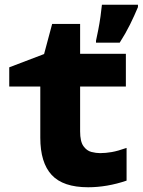

<svg xmlns="http://www.w3.org/2000/svg" viewBox="-20 -780 603 810"><path d="M385 -608Q389 -626 394.5 -654Q400 -682 404 -710.5Q408 -739 410 -760H562V-750Q547 -714 528.5 -676.5Q510 -639 485 -600H385ZM352 10Q246 10 198 -42Q150 -94 150 -199V-415H19V-496L166 -552L200 -679H318V-553H511V-415H318V-226Q318 -183 332 -163.5Q346 -144 365.5 -139Q385 -134 402 -134Q426 -134 451.5 -138.5Q477 -143 514 -156V-18Q473 -4 432 3Q391 10 352 10Z"/></svg>

Font: Noto Sans Mono SemiCondensed Black
Style: Regular
Weight: 900
Width: 4
Designer: Monotype Design Team
Foundry: Monotype Imaging Inc.
Version: Version 2.014; ttfautohint (v1.8.4.7-5d5b)